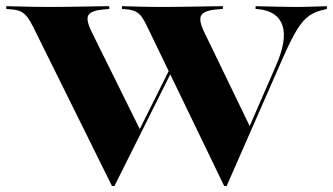

<svg xmlns="http://www.w3.org/2000/svg" viewBox="-21 -591 1077 621"><path d="M704 10.5 454.8 -505.6Q445.2 -525.8 437.1 -536.7Q429 -547.6 418.5 -553.2Q408.1 -558.9 391.1 -560.5L373.4 -562.1V-571Q396 -570.2 433.1 -569.4Q470.2 -568.5 514.5 -568.5H511.3H506.5Q536.3 -568.5 564.5 -569Q592.7 -569.4 618.1 -569.8Q643.5 -570.2 664.5 -570.6Q685.5 -571 700 -571V-562.1L679.8 -560.5Q640.3 -557.3 630.2 -541.9Q620.2 -526.6 640.3 -485.5L788.7 -179L771 -147.6L871 -377.4Q908.1 -461.3 892.7 -508.1Q877.4 -554.8 815.3 -561.3L805.6 -562.1V-571Q849.2 -570.2 876.2 -569.4Q903.2 -568.5 933.1 -568.5Q961.3 -568.5 983.9 -569.4Q1006.5 -570.2 1036.3 -571V-562.1L1016.9 -557.3Q989.5 -550 970.2 -533.1Q950.8 -516.1 931 -480.2Q911.3 -444.4 883.1 -379L712.1 10.5ZM341.1 10.5 86.3 -504Q75.8 -525 66.9 -536.3Q58.1 -547.6 47.2 -553.2Q36.3 -558.9 17.7 -560.5L-0.8 -562.1V-571Q14.5 -571 36.3 -570.2Q58.1 -569.4 85.5 -569Q112.9 -568.5 143.5 -568.5H141.9Q171.8 -568.5 199.6 -569Q227.4 -569.4 252 -569.8Q276.6 -570.2 297.2 -570.6Q317.7 -571 332.3 -571V-562.1L314.5 -560.5Q275 -557.3 265.3 -542.7Q255.6 -528.2 275.8 -487.1L433.1 -169.4L417.7 -146.8L536.3 -384.7L541.9 -375L349.2 10.5Z"/></svg>

Font: Playfair 144pt SemiExpanded Black
Style: Regular
Weight: 900
Width: 6
Designer: Claus Eggers Sørensen
Foundry: Claus Eggers Sørensen
Version: Version 2.203